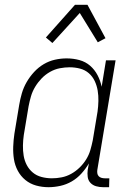

<svg xmlns="http://www.w3.org/2000/svg" viewBox="-20 -771 540 799"><path d="M182 8Q155 8 130 1Q105 -6 85.5 -22Q66 -38 54 -60.5Q42 -83 38 -108.5Q34 -134 35 -161Q36 -188 40 -215L60 -335Q64 -359 71 -383Q78 -407 91 -429.5Q104 -452 122 -471.5Q140 -491 162 -504Q184 -517 208.5 -522.5Q233 -528 257 -528Q285 -528 310.5 -521Q336 -514 355 -497.5Q374 -481 386 -458Q398 -435 403 -410L421 -520H461L385 -64Q384 -57 385 -50Q386 -43 390.5 -38Q395 -33 402 -31Q409 -29 416 -29H435L434 8H409Q394 8 380 4Q366 0 356.5 -10Q347 -20 345 -34.5Q343 -49 345 -64L350 -91Q337 -69 319 -49Q301 -29 278.5 -16Q256 -3 231 2.5Q206 8 182 8ZM196 -29Q216 -29 236.5 -33Q257 -37 276 -47.5Q295 -58 311 -73.5Q327 -89 338.5 -107.5Q350 -126 356 -146.5Q362 -167 366 -187L386 -307Q389 -329 389.5 -351Q390 -373 386.5 -394Q383 -415 374 -434Q365 -453 349.5 -466.5Q334 -480 313 -485.5Q292 -491 270 -491Q250 -491 229 -487Q208 -483 188.5 -472Q169 -461 153.5 -445Q138 -429 126.5 -410Q115 -391 109 -370.5Q103 -350 99 -329L79 -209Q76 -188 75.5 -166Q75 -144 78.5 -123Q82 -102 91.5 -84Q101 -66 116.5 -53Q132 -40 153 -34.5Q174 -29 196 -29ZM198 -592 171 -615 292 -751H344L419 -612L387 -595L312 -717Z"/></svg>

Font: Iosevka Extralight
Style: Italic
Weight: 200
Italic angle: -9°
Monospace: yes
Designer: Belleve Invis
Foundry: Belleve Invis
Version: Version 32.5.0; ttfautohint (v1.8.4)